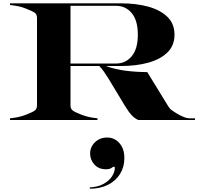

<svg xmlns="http://www.w3.org/2000/svg" viewBox="-20 -720 1210 1152"><path d="M520.6 200.3Q520.6 175.1 533.8 153.3Q547 131.5 570 118.3Q593 105.1 622.2 105.1Q666.6 105.1 696.4 138.7Q726.2 172.3 726.2 228.3Q726.2 282.3 700.2 323.9Q674.2 365.5 627.6 388.9Q581 412.3 519 412.3V404.3Q566.6 402.3 600.2 383.9Q633.8 365.5 651.4 339.1Q669 312.7 669 287.1Q669 285.5 668 282.9Q667 280.3 663.4 280.3Q658.2 280.3 648.4 287.9Q638.6 295.5 615 295.5Q571.4 295.5 546 266.7Q520.6 237.9 520.6 200.3ZM677 -685H403V-339H677Q734 -339 770.5 -382.8Q807 -426.5 807 -512Q807 -597.5 770.5 -641.2Q734 -685 677 -685ZM40 -10Q70.5 -13.5 92 -18.2Q113.5 -23 138 -32.5Q175.5 -47 188.8 -57Q202 -67 202 -87.5V-612.5Q202 -633 188.8 -643Q175.5 -653 138 -667.5Q113.5 -677.5 92 -682Q70.5 -686.5 40 -690V-700H707Q797.5 -700 870 -680Q942.5 -660 984.8 -618.5Q1027 -577 1027 -512Q1027 -447 984.8 -405.5Q942.5 -364 870 -344Q797.5 -324 707 -324H614.5Q673 -303 737 -295.2Q801 -287.5 863.5 -287.5L991 -80Q999.5 -66 1012.8 -57Q1026 -48 1040 -39.5Q1056 -29.5 1078.2 -19.8Q1100.5 -10 1121 -10H1150V0H810Q789.5 -8.5 771 -27.8Q752.5 -47 728.5 -86.5L630 -250Q617 -271 603.2 -290.5Q589.5 -310 575.5 -324H403V-87.5Q403 -67 416.2 -57Q429.5 -47 467 -32.5Q491.5 -23 513 -18.2Q534.5 -13.5 565 -10V0H40Z"/></svg>

Font: Engraving CC
Style: Bold
Weight: 700
Designer: indestructible type*
Foundry: Cowboy Collective
Version: Version 1.000